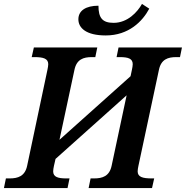

<svg xmlns="http://www.w3.org/2000/svg" viewBox="-47 -955 944 975"><path d="M490 -775C607 -775 677 -847 711 -911L674 -935C651 -894 601 -839 530 -839C473 -839 453 -864 453 -926C389 -926 351 -901 351 -857C351 -814 389 -775 490 -775ZM-27 0H296L306 -49H289C248 -49 223 -56 223 -85C223 -92 225 -104 227 -113L235 -148L596 -471L520 -114C509 -60 473 -49 431 -49H413L403 0H725L736 -49H723C678 -49 652 -56 652 -85C652 -92 654 -104 656 -113L760 -600C771 -654 806 -665 848 -665H867L877 -714H555L545 -665H561C603 -665 627 -658 627 -629C627 -622 625 -610 623 -601L616 -568L255 -245L331 -600C342 -654 377 -665 419 -665H437L447 -714H125L114 -665H128C172 -665 198 -658 198 -629C198 -622 196 -610 194 -601L91 -114C80 -60 44 -49 2 -49H-17Z"/></svg>

Font: Noto Serif SemiBold
Style: Italic
Weight: 600
Italic angle: -12°
Designer: Monotype Design Team
Foundry: Monotype Imaging Inc.
Version: Version 2.014